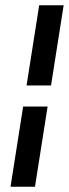

<svg xmlns="http://www.w3.org/2000/svg" viewBox="-20 -640 262 730"><path d="M20 70H113L161 -235H68ZM81 -315H174L222 -620H129Z"/></svg>

Font: Charger Pro
Style: ExBdExtObl
Weight: 400
Designer: Jasper
Foundry: Cannot Into Space Fonts
Version: Version 1.09